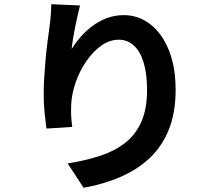

<svg xmlns="http://www.w3.org/2000/svg" viewBox="-20 -829 1040 914"><path d="M361 -803Q356 -785 350 -758Q344 -731 338 -701.5Q332 -672 327.5 -644Q323 -616 321 -595Q339 -625 364 -653.5Q389 -682 420.5 -705.5Q452 -729 489.5 -743Q527 -757 569 -757Q639 -757 695 -714Q751 -671 783.5 -591Q816 -511 816 -401Q816 -295 785 -215.5Q754 -136 696 -80Q638 -24 557.5 11.5Q477 47 378 65L302 -51Q385 -64 454.5 -86.5Q524 -109 574.5 -148Q625 -187 652.5 -248.5Q680 -310 680 -400Q680 -477 664 -530.5Q648 -584 617.5 -612Q587 -640 545 -640Q501 -640 461 -611Q421 -582 389.5 -535.5Q358 -489 339.5 -435Q321 -381 319 -331Q318 -310 318.5 -285Q319 -260 324 -225L201 -217Q197 -246 192.5 -289.5Q188 -333 188 -384Q188 -419 190.5 -459Q193 -499 196.5 -540.5Q200 -582 205.5 -624Q211 -666 216 -704Q220 -733 222 -761Q224 -789 224 -809Z"/></svg>

Font: Noto Sans SC Thin
Style: Bold
Weight: 700
Version: Version 2.004-H2;hotconv 1.0.118;makeotfexe 2.5.65603